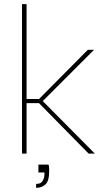

<svg xmlns="http://www.w3.org/2000/svg" viewBox="-20 -740 494 925"><path d="M214 53Q216 60 216.5 68.5Q217 77 217 83Q217 133 198.5 149Q180 165 154 165V146Q171 146 179.5 138.5Q188 131 191 118Q193 114 193 110.5Q193 107 194 103V91H165V53ZM86 -720H108V-263H168L403 -500H433L186 -253L437 0H407L168 -243H108V0H86Z"/></svg>

Font: Albert Sans Thin
Style: Regular
Weight: 250
Designer: Andreas Rasmussen
Foundry: a.Foundry
Version: Version 1.025